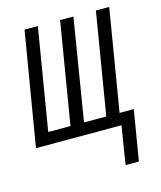

<svg xmlns="http://www.w3.org/2000/svg" viewBox="-107 -597 713 850"><g transform="rotate(-15 249.5 -172.5)"><path d="M363 175 391 0H-1L86 -520H147L70 -55H172L249 -520H310L234 -55H336L413 -520H474L397 -55H462L424 175Z"/></g></svg>

Font: Iosevka SS04 Light Oblique
Style: Regular
Weight: 300
Italic angle: -9°
Monospace: yes
Designer: Belleve Invis
Foundry: Belleve Invis
Version: Version 19.0.0; ttfautohint (v1.8.4)